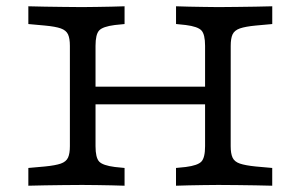

<svg xmlns="http://www.w3.org/2000/svg" viewBox="-20 -591 957 611"><path d="M202.4 -369.4V-445.2Q202.4 -468.7 196.5 -481.6Q190.5 -494.5 173.4 -500.6Q156.3 -506.6 122.8 -509.7L70.2 -514.5V-571Q94.1 -570.2 123.2 -569.8Q152.3 -569.4 181.4 -569Q210.5 -568.5 234.7 -568.5H242.8H247Q266.3 -568.5 288.9 -569Q311.5 -569.4 334.6 -569.8Q357.6 -570.2 376.4 -571V-514.5L345.5 -511.4Q307 -506.5 295.5 -494Q284 -481.6 284 -445.2V-369.4ZM632.6 -201.6 632.6 -445.2Q632.6 -481.6 621.1 -494Q609.6 -506.5 571.1 -511.4L540.2 -514.6V-571Q558.9 -570.2 582 -569.8Q605 -569.4 628.1 -569Q651.1 -568.5 669.6 -568.5H673.8H681.9Q706.1 -568.5 735.2 -569Q764.3 -569.4 793.4 -569.8Q822.4 -570.2 846.4 -571V-514.5L793.8 -509.7Q761.1 -506.6 743.6 -500.6Q726.1 -494.5 720.1 -481.6Q714.2 -468.7 714.2 -445.2L714.1 -201.6ZM234.7 -2.4Q210.5 -2.4 181.4 -2Q152.3 -1.6 123.2 -1.2Q94.1 -0.8 70.2 0V-56.5L122.8 -61.2Q156.3 -64.5 173.4 -70.4Q190.5 -76.4 196.5 -89.4Q202.4 -102.3 202.4 -125.8V-369.4H284V-125.8Q284 -89.4 295.5 -76.9Q307 -64.5 345.5 -59.6L376.4 -56.5V0Q357.6 -0.8 334.6 -1.2Q311.5 -1.6 288.9 -2Q266.3 -2.4 247 -2.4H242.8ZM254.4 -258.9V-315.3H662.2V-258.9ZM669.5 -2.4Q651 -2.4 628 -2Q605 -1.6 581.9 -1.2Q558.9 -0.8 540.1 0V-56.5L571.1 -59.6Q609.5 -64.5 621 -76.9Q632.6 -89.4 632.6 -125.8V-201.6H714.1V-125.8Q714.1 -102.3 720.1 -89.4Q726 -76.4 743.5 -70.4Q761 -64.5 793.8 -61.2L846.3 -56.5V0Q822.4 -0.8 793.3 -1.2Q764.2 -1.6 735.1 -2Q706 -2.4 681.8 -2.4H673.7Z"/></svg>

Font: Playfair 5pt SemiExpanded Light
Style: Regular
Weight: 300
Width: 6
Designer: Claus Eggers Sørensen
Foundry: Claus Eggers Sørensen
Version: Version 2.203